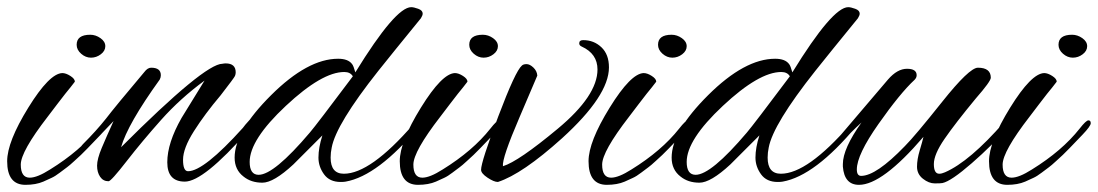

<svg xmlns="http://www.w3.org/2000/svg" viewBox="-35 -505 3065 536"><path d="M179 -380Q179 -408 217 -408Q232 -408 245.5 -398.5Q259 -389 259 -376Q259 -363 246.5 -353.5Q234 -344 219 -344Q204 -344 191.5 -355Q179 -366 179 -380ZM36 11Q-15 11 -15 -55Q-15 -109 44 -204.5Q103 -300 139 -301Q149 -301 161.5 -293Q174 -285 174 -277Q169 -270 162 -261.5Q155 -253 147 -243Q139 -233 125 -214.5Q111 -196 98 -179Q23 -82 23 -45.5Q23 -9 48 -9Q69 -9 105 -32Q189 -84 238 -146Q256 -169 262.5 -169Q269 -169 269 -161Q269 -153 246 -129Q223 -105 209.5 -91Q196 -77 191 -72.5Q186 -68 172.5 -55.5Q159 -43 152 -38Q145 -33 132 -23Q119 -13 109 -8.5Q99 -4 86 2Q65 11 36 11Z M387 -316Q414 -316 414 -295Q414 -289 411 -283Q321 -158 303 -94Q536 -327 586 -327Q591 -328 595 -328Q623 -328 623 -303Q623 -298 621 -293Q619 -288 581 -239Q537 -187 506.5 -139Q476 -91 476 -59Q476 -27 490 -27Q534 -27 643 -148Q645 -150 650 -157Q665 -175 668 -175Q671 -175 671 -165Q671 -155 657 -139Q533 2 481 2Q432 2 432 -52Q432 -106 472 -176L536 -280Q468 -230 415 -170.5Q362 -111 318.5 -55Q275 1 268 1Q253 1 244.5 -11.5Q236 -24 236 -42.5Q236 -61 249 -92Q262 -123 282 -167L222 -104Q200 -82 194.5 -82Q189 -82 189 -88.5Q189 -95 197 -103Q234 -140 261 -174Q287 -208 368 -304Q377 -316 387 -316Z M957 -303Q1069 -485 1113 -485Q1120 -485 1132.5 -480.5Q1145 -476 1145 -467Q1145 -462 1140 -454Q1060 -356 1021 -307Q903 -158 891 -93Q888 -79 888 -65Q888 -20 925 -20Q999 -20 1118 -157Q1128 -167 1135 -168.5Q1142 -170 1142 -165Q1142 -160 1136 -153Q1020 -14 930 2Q925 3 916 3Q885 3 869.5 -18.5Q854 -40 854 -65Q854 -93 865 -127L784 -46Q729 5 697.5 5Q666 5 645 -12Q620 -31 620 -65Q620 -138 722 -239.5Q824 -341 909 -341Q937 -341 948 -326Q952 -321 957 -303ZM662 -53Q662 -17 687 -17Q730 -17 830 -135Q848 -156 950 -292Q943 -304 926 -304Q864 -304 763 -209.5Q662 -115 662 -53Z M1275 -380Q1275 -408 1313 -408Q1328 -408 1341.5 -398.5Q1355 -389 1355 -376Q1355 -363 1342.5 -353.5Q1330 -344 1315 -344Q1300 -344 1287.5 -355Q1275 -366 1275 -380ZM1132 11Q1081 11 1081 -55Q1081 -109 1140 -204.5Q1199 -300 1235 -301Q1245 -301 1257.5 -293Q1270 -285 1270 -277Q1265 -270 1258 -261.5Q1251 -253 1243 -243Q1235 -233 1221 -214.5Q1207 -196 1194 -179Q1119 -82 1119 -45.5Q1119 -9 1144 -9Q1165 -9 1201 -32Q1285 -84 1334 -146Q1352 -169 1358.5 -169Q1365 -169 1365 -161Q1365 -153 1342 -129Q1319 -105 1305.5 -91Q1292 -77 1287 -72.5Q1282 -68 1268.5 -55.5Q1255 -43 1248 -38Q1241 -33 1228 -23Q1215 -13 1205 -8.5Q1195 -4 1182 2Q1161 11 1132 11Z M1593 -393Q1623 -393 1644 -373Q1665 -353 1665 -317Q1665 -238 1534 -119Q1423 -19 1355 3Q1344 3 1326 -9Q1308 -21 1308 -31Q1308 -53 1356 -180Q1404 -307 1422 -322Q1426 -326 1435 -326Q1444 -326 1454 -316.5Q1464 -307 1465 -294Q1465 -293 1415.5 -178Q1366 -63 1369 -41Q1412 -54 1522.5 -146Q1633 -238 1633 -311Q1633 -355 1589 -375Q1582 -378 1582 -384Q1582 -393 1593 -393Z M1802 -380Q1802 -408 1840 -408Q1855 -408 1868.5 -398.5Q1882 -389 1882 -376Q1882 -363 1869.5 -353.5Q1857 -344 1842 -344Q1827 -344 1814.5 -355Q1802 -366 1802 -380ZM1659 11Q1608 11 1608 -55Q1608 -109 1667 -204.5Q1726 -300 1762 -301Q1772 -301 1784.5 -293Q1797 -285 1797 -277Q1792 -270 1785 -261.5Q1778 -253 1770 -243Q1762 -233 1748 -214.5Q1734 -196 1721 -179Q1646 -82 1646 -45.5Q1646 -9 1671 -9Q1692 -9 1728 -32Q1812 -84 1861 -146Q1879 -169 1885.5 -169Q1892 -169 1892 -161Q1892 -153 1869 -129Q1846 -105 1832.5 -91Q1819 -77 1814 -72.5Q1809 -68 1795.5 -55.5Q1782 -43 1775 -38Q1768 -33 1755 -23Q1742 -13 1732 -8.5Q1722 -4 1709 2Q1688 11 1659 11Z M2177 -303Q2289 -485 2333 -485Q2340 -485 2352.5 -480.5Q2365 -476 2365 -467Q2365 -462 2360 -454Q2280 -356 2241 -307Q2123 -158 2111 -93Q2108 -79 2108 -65Q2108 -20 2145 -20Q2219 -20 2338 -157Q2348 -167 2355 -168.5Q2362 -170 2362 -165Q2362 -160 2356 -153Q2240 -14 2150 2Q2145 3 2136 3Q2105 3 2089.5 -18.5Q2074 -40 2074 -65Q2074 -93 2085 -127L2004 -46Q1949 5 1917.5 5Q1886 5 1865 -12Q1840 -31 1840 -65Q1840 -138 1942 -239.5Q2044 -341 2129 -341Q2157 -341 2168 -326Q2172 -321 2177 -303ZM1882 -53Q1882 -17 1907 -17Q1950 -17 2050 -135Q2068 -156 2170 -292Q2163 -304 2146 -304Q2084 -304 1983 -209.5Q1882 -115 1882 -53Z M2596 6Q2591 7 2574.5 7Q2558 7 2541.5 -6Q2525 -19 2525 -39.5Q2525 -60 2532.5 -85Q2540 -110 2543 -123Q2428 11 2363 11Q2322 11 2318 -40Q2318 -44 2318 -47Q2318 -90 2370 -163Q2341 -137 2311 -103Q2307 -99 2301 -99Q2297 -99 2297 -104Q2297 -109 2306 -121L2444 -283Q2470 -313 2497 -313Q2524 -313 2524 -295Q2524 -288 2518 -282Q2478 -245 2417.5 -159Q2357 -73 2357 -32Q2357 -14 2369 -14Q2411 -14 2491 -97Q2519 -125 2595 -220.5Q2671 -316 2695 -316Q2731 -316 2731 -288Q2731 -278 2689 -230Q2632 -161 2602 -117.5Q2572 -74 2572 -47Q2572 -20 2587 -20Q2594 -20 2603 -24Q2672 -54 2768 -164Q2774 -171 2780 -171Q2786 -171 2786 -164.5Q2786 -158 2779 -150Q2736 -100 2678 -49.5Q2620 1 2596 6Z M2920 -380Q2920 -408 2958 -408Q2973 -408 2986.5 -398.5Q3000 -389 3000 -376Q3000 -363 2987.5 -353.5Q2975 -344 2960 -344Q2945 -344 2932.5 -355Q2920 -366 2920 -380ZM2777 11Q2726 11 2726 -55Q2726 -109 2785 -204.5Q2844 -300 2880 -301Q2890 -301 2902.5 -293Q2915 -285 2915 -277Q2910 -270 2903 -261.5Q2896 -253 2888 -243Q2880 -233 2866 -214.5Q2852 -196 2839 -179Q2764 -82 2764 -45.5Q2764 -9 2789 -9Q2810 -9 2846 -32Q2930 -84 2979 -146Q2997 -169 3003.5 -169Q3010 -169 3010 -161Q3010 -153 2987 -129Q2964 -105 2950.5 -91Q2937 -77 2932 -72.5Q2927 -68 2913.5 -55.5Q2900 -43 2893 -38Q2886 -33 2873 -23Q2860 -13 2850 -8.5Q2840 -4 2827 2Q2806 11 2777 11Z"/></svg>

Font: Alex Brush
Style: Regular
Weight: 400
Designer: Robert E. Leuschke
Foundry: Robert E. Leuschke
Version: Version 1.003